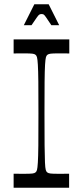

<svg xmlns="http://www.w3.org/2000/svg" viewBox="-20 -886 391 906"><path d="M44.3 0V-66.3Q59.6 -66.2 71.5 -66Q83.4 -65.9 93 -65.9Q121.9 -65.9 132.5 -67.2Q143.1 -68.4 147.7 -72.6Q152.3 -75.9 154.6 -84.4Q157 -93 158.6 -119.3Q160.3 -145.6 160.9 -200.1Q161.4 -254.7 161.4 -350Q161.4 -445.3 160.9 -499.9Q160.3 -554.4 158.6 -580.7Q157 -607 154.6 -615.6Q152.3 -624.1 147.7 -627.4Q143.1 -631.6 132.5 -632.8Q121.9 -634.1 93 -634.1Q83.4 -634.1 71.5 -634.1Q59.6 -634 44.3 -633.7V-700H307V-633.7Q292.7 -634 280.4 -634.1Q268 -634.1 258.3 -634.1Q229.4 -634.1 219.2 -632.8Q209 -631.6 203.6 -627.4Q199.1 -624.1 196.7 -615.6Q194.3 -607 192.6 -580.7Q191 -554.4 190.4 -499.9Q189.9 -445.3 189.9 -350Q189.9 -254.7 190.4 -200.1Q191 -145.6 192.2 -119.3Q193.4 -93 195.9 -84.4Q198.3 -75.9 202.7 -72.6Q208.1 -68.4 218.4 -67.2Q228.6 -65.9 257.4 -65.9Q267.1 -65.9 279.5 -66Q291.9 -66.2 306.1 -66.3V0ZM92.4 -767.1 142.1 -866H209.6L259.3 -767.1H222.3Q204.9 -793.4 197.2 -804.5Q189.6 -815.6 185.9 -817.6Q182.1 -819.7 175.9 -819.7Q170.6 -819.7 166.4 -817.6Q162.1 -815.6 154.4 -804.5Q146.6 -793.4 128.7 -767.1Z"/></svg>

Font: Ojuju ExtraLight
Style: Regular
Weight: 200
Designer: Chisaokwu Joboson, Mirko Velimirovic
Foundry: Udi Foundry
Version: Version 1.000